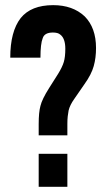

<svg xmlns="http://www.w3.org/2000/svg" viewBox="-20 -719 416 739"><path d="M128.9 -241.2Q128.9 -287.1 135.7 -311.5Q138.7 -324.2 147 -341.3Q155.3 -358.4 168.9 -379.9L204.1 -435.5Q211.9 -448.2 217.3 -459.5Q222.7 -470.7 225.6 -480.5Q231.4 -500 231.4 -531.2Q231.4 -571.3 211.9 -585.9Q203.1 -593.8 183.6 -593.8Q151.4 -593.8 144.5 -572.3Q135.7 -550.8 135.7 -497.1H19.5Q19.5 -597.7 59.6 -649.4Q99.6 -699.2 184.6 -699.2Q259.8 -699.2 305.7 -656.2Q349.6 -612.3 349.6 -534.2Q349.6 -496.1 340.8 -464.8Q332 -432.6 304.7 -394.5L265.6 -337.9Q249 -314.5 244.1 -293.9Q242.2 -284.2 240.7 -271.5Q239.3 -258.8 239.3 -242.2V-198.2H128.9ZM128.9 -127H239.3V0H128.9Z"/></svg>

Font: Dinish Condensed
Style: Bold
Weight: 700
Width: 3
Designer: Bert Driehuis
Foundry: Playbeing
Version: Version 3.006; git-39231f3c-release